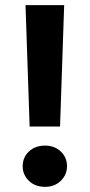

<svg xmlns="http://www.w3.org/2000/svg" viewBox="-20 -720 348 745"><path d="M95 -229 79 -700H229L213 -229ZM155 5Q116 5 92 -18.5Q68 -42 68 -75Q68 -109 92 -132Q116 -155 155 -155Q192 -155 216 -132Q240 -109 240 -75Q240 -42 216 -18.5Q192 5 155 5Z"/></svg>

Font: DM Sans 24pt ExtraBold
Style: Regular
Weight: 800
Designer: Colophon Foundry, Jonny Pinhorn
Foundry: Colophon Foundry
Version: Version 4.004;gftools[0.9.30]